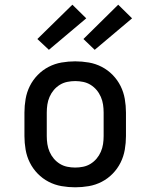

<svg xmlns="http://www.w3.org/2000/svg" viewBox="-20 -789 640 817"><path d="M300 8Q271 8 242 3Q213 -2 187 -15.5Q161 -29 140.5 -50Q120 -71 107 -97Q94 -123 89 -152Q84 -181 84 -210V-310Q84 -339 89 -368Q94 -397 107 -423Q120 -449 140.5 -470Q161 -491 187 -504.5Q213 -518 242 -523Q271 -528 300 -528Q329 -528 358 -523Q387 -518 413 -504.5Q439 -491 459.5 -470Q480 -449 493 -423Q506 -397 511 -368Q516 -339 516 -310V-210Q516 -181 511 -152Q506 -123 493 -97Q480 -71 459.5 -50Q439 -29 413 -15.5Q387 -2 358 3Q329 8 300 8ZM300 -76Q317 -76 334 -79.5Q351 -83 365.5 -92Q380 -101 391 -114Q402 -127 409 -143Q416 -159 418.5 -176Q421 -193 421 -210V-310Q421 -327 418.5 -344Q416 -361 409 -377Q402 -393 391 -406Q380 -419 365.5 -428Q351 -437 334 -440.5Q317 -444 300 -444Q283 -444 266 -440.5Q249 -437 234.5 -428Q220 -419 209 -406Q198 -393 191 -377Q184 -361 181.5 -344Q179 -327 179 -310V-210Q179 -193 181.5 -176Q184 -159 191 -143Q198 -127 209 -114Q220 -101 234.5 -92Q249 -83 266 -79.5Q283 -76 300 -76ZM383 -577 335 -623 483 -769 542 -711ZM188 -577 139 -623 288 -769 347 -711Z"/></svg>

Font: Iosevka Etoile Medium
Style: Regular
Weight: 500
Designer: Belleve Invis
Foundry: Belleve Invis
Version: Version 22.1.2; ttfautohint (v1.8.4)